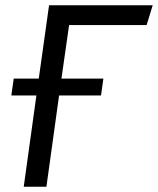

<svg xmlns="http://www.w3.org/2000/svg" viewBox="-20 -708 599 728"><path d="M242 -613 213 -410H372L363 -346H204L156 0H70L118 -346H23L32 -410H127L166 -688H559L536 -613Z"/></svg>

Font: FiraGO Book
Style: Italic
Weight: 350
Italic angle: -8°
Designer: bBox Type GmbH
Foundry: bBox Type GmbH
Version: Version 1.001